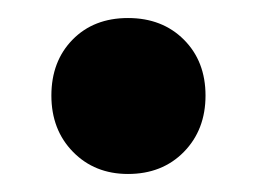

<svg xmlns="http://www.w3.org/2000/svg" viewBox="-20 -185 285 213"><path d="M122 8Q85 8 61 -16.5Q37 -41 37 -79Q37 -117 60.5 -141Q84 -165 122 -165Q160 -165 184 -141Q208 -117 208 -79Q208 -41 184 -16.5Q160 8 122 8Z"/></svg>

Font: Montserrat arm
Style: Bold
Weight: 700
Designer: Julieta Ulanovsky
Foundry: Julieta Ulanovsky
Version: Version 6.000;PS 006.000;hotconv 1.0.88;makeotf.lib2.5.64775